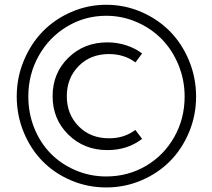

<svg xmlns="http://www.w3.org/2000/svg" viewBox="-20 -784 905 818"><path d="M51.3 -373Q51.3 -453.1 81.3 -525.4Q111.3 -597.7 162.1 -649.9Q212.9 -702.1 283.7 -732.9Q354.5 -763.7 432.6 -763.7Q511.2 -763.7 582.3 -732.9Q653.3 -702.1 704.3 -650.1Q755.4 -598.1 785.4 -525.6Q815.4 -453.1 815.4 -372.6Q815.4 -292.5 785.4 -220.7Q755.4 -148.9 704.3 -97.4Q653.3 -45.9 582.5 -15.6Q511.7 14.6 432.6 14.6Q353.5 14.6 283 -15.4Q212.4 -45.4 161.6 -96.9Q110.8 -148.4 81.1 -220.5Q51.3 -292.5 51.3 -373ZM100.6 -372.6Q100.6 -301.3 126.2 -238Q151.9 -174.8 196 -129.9Q240.2 -85 301.8 -58.6Q363.3 -32.2 432.6 -32.2Q524.9 -32.2 601.6 -77.1Q678.2 -122.1 722.4 -200.2Q766.6 -278.3 766.6 -372.6Q766.6 -443.4 740.5 -507.1Q714.4 -570.8 669.7 -616.7Q625 -662.6 563 -689.7Q501 -716.8 432.6 -716.8Q341.8 -716.8 265.4 -670.9Q189 -625 144.8 -545.9Q100.6 -466.8 100.6 -372.6ZM204.1 -374Q204.1 -472.2 271 -537.8Q337.9 -603.5 437.5 -603.5Q479.5 -603.5 518.3 -590.8Q557.1 -578.1 585.4 -556.2L557.1 -518.1Q509.3 -553.7 444.3 -553.7Q365.2 -553.7 314.9 -502.4Q264.6 -451.2 264.6 -374Q264.6 -297.4 314.9 -246.1Q365.2 -194.8 444.8 -194.8Q509.8 -194.8 556.6 -230.5L585.4 -192.4Q523.4 -144.5 437.5 -144.5Q338.4 -144.5 271.2 -210.4Q204.1 -276.4 204.1 -374Z"/></svg>

Font: Spartan MB
Style: Regular
Weight: 400
Designer: Matt Bailey, Mirko Velimirovic
Foundry: Matt Bailey
Version: Version 1.005